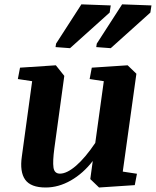

<svg xmlns="http://www.w3.org/2000/svg" viewBox="-20 -835 703 866"><path d="M394 -529.8 555.7 -540.5 595.2 -502.4 533.7 -61 597.7 -51.3 587.9 0 426.8 10.7 387.2 -27.3 398.4 -108.9Q355.5 -53.2 299.8 -21.2Q244.1 10.7 186 10.7Q118.7 10.7 93.5 -24.7Q68.4 -60.1 78.6 -129.9L125 -468.8L60.5 -478.5L70.3 -529.8L231.9 -540.5L270 -492.7L225.1 -165.5Q217.3 -107.4 221.2 -79.6Q225.1 -51.8 250.5 -51.8Q281.7 -51.8 323.2 -87.6Q364.7 -123.5 409.7 -190.4L448.2 -468.8L384.3 -478.5ZM232.9 -638.2 347.2 -815.4 479.5 -810.5 474.6 -778.3 295.9 -617.7 230.5 -622.6ZM416.5 -638.2 530.8 -815.4 663.1 -810.5 658.2 -778.3 479.5 -617.7 414.1 -622.6Z"/></svg>

Font: Noticia Text
Style: Bold Italic
Weight: 700
Italic angle: -8°
Designer: JM Sole
Foundry: JM Sole
Version: Version 1.003